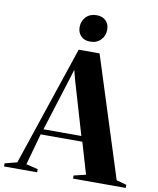

<svg xmlns="http://www.w3.org/2000/svg" viewBox="-159 -1039 922 1118"><g transform="rotate(10 302.0 -480.5)"><path d="M14.5 -37 252.5 -745H376L602.5 -34.5L662 -18.5V0H350.5V-18.5L421 -35.5L366.5 -221H120L68.5 -35.5L138 -18.5V0H-57.5V-18.5ZM355 -253 263 -566 247.5 -625 229.5 -566 131 -253ZM309 -803Q274.5 -803 254.8 -823.5Q235 -844 235 -875.5Q235 -912 258.5 -936.5Q282 -961 321 -961H322Q356.5 -961 376.2 -940.8Q396 -920.5 396 -888.5Q396 -852.5 372.5 -827.8Q349 -803 310 -803Z"/></g></svg>

Font: Merriweather 144pt
Style: Bold
Weight: 700
Version: Version 2.100